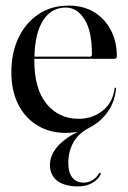

<svg xmlns="http://www.w3.org/2000/svg" viewBox="-20 -465 456 686"><path d="M339 159Q331.5 175.5 310.5 188.2Q289.5 201 258 201Q211 201 184.8 181Q158.5 161 158.5 124.5Q158.5 92 181.8 62.8Q205 33.5 257.5 5.5Q245 8 234.8 9Q224.5 10 216.5 10Q158 10 113.8 -16.8Q69.5 -43.5 45 -92.2Q20.5 -141 20.5 -207Q20.5 -276 46 -329.8Q71.5 -383.5 117.5 -414.2Q163.5 -445 225.5 -445Q278 -445 316.5 -421.5Q355 -398 376.2 -357Q397.5 -316 397.5 -263.5Q397.5 -255 388 -255H102.5Q102.5 -253 102.5 -250.5Q102.5 -147 146.5 -93.8Q190.5 -40.5 261 -40.5Q310.5 -40.5 346.8 -69.5Q383 -98.5 389.5 -148.5Q389.5 -152 391.5 -152Q395 -152 394.5 -147.5Q390 -101 364.8 -65.2Q339.5 -29.5 300 -9Q260.5 11 242.2 43.8Q224 76.5 224 117Q224 152 238.8 169.8Q253.5 187.5 279.5 187.5Q296.5 187.5 311.2 178Q326 168.5 333 155.5Q335.5 151 338.5 152.5Q341.5 154 339 159ZM215 -438Q163.5 -438 134.2 -392.5Q105 -347 103 -262.5H301Q308.5 -262.5 308.5 -271Q308.5 -354 282 -396Q255.5 -438 215 -438Z"/></svg>

Font: Fraunces 144pt S000
Style: Regular
Weight: 400
Version: Version 1.000; ttfautohint (v1.8.3)